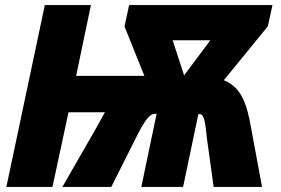

<svg xmlns="http://www.w3.org/2000/svg" viewBox="-20 -734 1103 754"><path d="M5 0H186L249 -293H392C382 -275 371 -256 360 -235L225 0H417L509 -183C550 -267 569 -287 588 -287H595L535 0H699L759 -286H764C778 -286 786 -266 792 -195L819 0H1009L966 -232C948 -337 923 -393 859 -419L1032 -631L1050 -714H487L469 -630L547 -436H279L337 -714H156ZM703 -438 658 -576H806Z"/></svg>

Font: Noto Sans UI SemiCondensed Black
Style: Italic
Weight: 900
Width: 4
Italic angle: -372°
Designer: Monotype Design Team
Foundry: Monotype Imaging Inc.
Version: Version 1.901